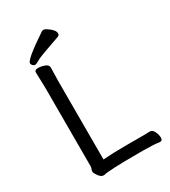

<svg xmlns="http://www.w3.org/2000/svg" viewBox="-216 -990 979 1108"><g transform="rotate(-30 273.5 -435.5)"><path d="M310 -810Q261 -792 213 -775.5Q165 -759 144.5 -747Q124 -735 116 -735Q108 -735 101 -742Q94 -749 94 -758Q94 -782 247 -884Q251 -886 259.5 -886Q268 -886 283 -875Q321 -849 321 -826Q321 -815 310 -810ZM184 -65Q256 -70 345 -70H458Q482 -70 495 -71H496Q513 -71 523.5 -49.5Q534 -28 534 -8.5Q534 11 517 11H516Q477 5 413 5H372Q181 5 143 15H139Q119 15 101 -16Q93 -28 93 -36.5Q93 -45 96.5 -52Q100 -59 100 -70V-589L97 -695Q97 -711 119.5 -711Q142 -711 164 -702.5Q186 -694 186 -677L184 -588Z"/></g></svg>

Font: LXGW WenKai Medium
Style: Regular
Weight: 500
Designer: LXGW / Fontworks Inc.
Foundry: LXGW / Fontworks Inc.
Version: Version 1.501; October 10, 2024